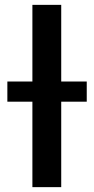

<svg xmlns="http://www.w3.org/2000/svg" viewBox="-20 -770 387 790"><path d="M10.3 0ZM231.9 0H113.3V-750H231.9ZM336.9 -351.6H10.3V-434.6H336.9Z"/></svg>

Font: Roboto Medium
Style: Regular
Weight: 500
Designer: Google
Version: Version 2.134; 2016; ttfautohint (v1.6)